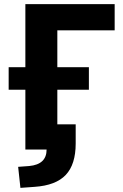

<svg xmlns="http://www.w3.org/2000/svg" viewBox="-20 -725 595 931"><path d="M79 186 68 84 122 80Q164 76 185 56Q206 36 206 0H103V-290H22V-399H103V-705H536V-578H258V-399H411V-290H258V-122H347V-29Q347 72 299 123Q251 174 148 181Z"/></svg>

Font: Nunito Sans 12pt ExtraLight
Style: Weight 830 Width 84 Optical size 12.0 YTLC 445
Weight: 830
Width: 4
Designer: Vernon Adams
Foundry: Vernon Adams
Version: Version 3.101;gftools[0.9.27]